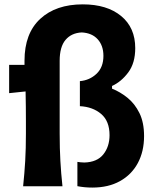

<svg xmlns="http://www.w3.org/2000/svg" viewBox="-20 -846 716 872"><path d="M399.4 5.9Q363.3 5.9 331.5 -0.5V-110.8Q337.9 -109.9 345.9 -108.9Q354 -107.9 362.8 -107.9Q420.9 -109.4 449.2 -144.8Q477.5 -180.2 477.5 -232.4Q477.5 -295.9 439.5 -328.4Q401.4 -360.8 342.8 -363.8V-477.5Q387.2 -481.4 418.5 -511Q449.7 -540.5 449.7 -592.3Q449.7 -638.7 423.8 -667.5Q397.9 -696.3 351.1 -698.7Q304.2 -696.3 277.6 -664.8Q251 -633.3 251 -569.8V-239.7Q251 -170.9 254.2 -115.2Q257.3 -59.6 263.7 0H85Q91.3 -59.6 94.5 -115.2Q97.7 -170.9 97.7 -239.7V-294.4Q97.7 -362.8 96.2 -430.7L21.5 -422.9V-551.3H91.3V-570.3Q91.3 -694.3 162.6 -760.3Q233.9 -826.2 356 -826.2Q465.8 -826.2 530 -773.4Q594.2 -720.7 594.2 -627.4Q594.2 -559.6 562.5 -517.1Q530.8 -474.6 488.8 -455.6V-443.4Q525.9 -428.7 559.1 -401.9Q592.3 -375 613.3 -332.5Q634.3 -290 634.3 -228Q634.3 -158.2 606 -105.5Q577.6 -52.7 524.9 -23.4Q472.2 5.9 399.4 5.9Z"/></svg>

Font: Pinar DS1 Bold
Style: Regular
Weight: 700
Designer: Amin Abedi
Version: Version 3.000